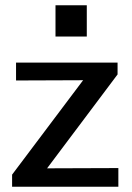

<svg xmlns="http://www.w3.org/2000/svg" viewBox="-20 -710 503 730"><path d="M26 0V-46L296 -405Q254 -405 169 -404.5Q84 -404 41 -404V-472H427V-427L159 -70Q204 -70 295 -70.5Q386 -71 430 -71V0ZM191 -571V-690H310V-571Z"/></svg>

Font: Coval
Style: Medium
Weight: 500
Foundry: Context Ltd
Version: Version 001.000